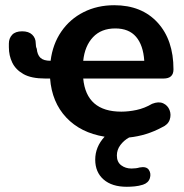

<svg xmlns="http://www.w3.org/2000/svg" viewBox="-20 -519 704 736"><path d="M466 197Q409 197 377 169Q345 141 345 93Q345 44 381 5Q289 -10 234 -68.5Q179 -127 172 -218H153Q100 -218 70 -235Q40 -252 27 -279Q14 -306 14 -338Q14 -342 14 -345.5Q14 -349 14 -352Q14 -372 26.5 -385.5Q39 -399 65 -399Q90 -399 103.5 -386Q117 -373 117 -353Q117 -340 121 -332Q123 -309 135 -297.5Q147 -286 174 -286Q182 -350 215 -398Q248 -446 300.5 -472.5Q353 -499 418 -499Q523 -499 584 -432.5Q645 -366 645 -253Q645 -218 607 -218H299Q311 -91 445 -91Q473 -91 503.5 -97.5Q534 -104 563 -121Q588 -131 605.5 -123Q623 -115 630 -97Q637 -79 630.5 -60Q624 -41 601 -31Q542 1 475 8Q455 19 441.5 37Q428 55 428 77Q428 102 444.5 114.5Q461 127 484 127Q502 127 515 123Q541 118 550.5 132Q560 146 554.5 164Q549 182 528 189Q512 194 496 195.5Q480 197 466 197ZM299 -286H533Q529 -346 501.5 -378Q474 -410 422 -410Q368 -410 336.5 -376.5Q305 -343 299 -286Z"/></svg>

Font: Chiron GoRound TC SB
Style: Regular
Weight: 500
Designer: Ryoko NISHIZUKA 西塚涼子 (kana, bopomofo & ideographs); Paul D. Hunt (Latin, Greek & Cyrillic); Sandoll Communications 산돌커뮤니
Foundry: Adobe
Version: Version 1.000;hotconv 1.1.1;makeotfexe 2.6.0